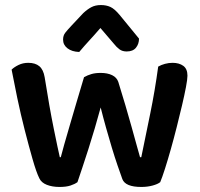

<svg xmlns="http://www.w3.org/2000/svg" viewBox="-20 -733 793 761"><path d="M379 -307Q368 -266 355.5 -224Q343 -182 330.5 -142.5Q318 -103 306.5 -69Q295 -35 287 -11Q276 -3 259 2.5Q242 8 216 8Q187 8 165.5 -0.5Q144 -9 136 -26Q124 -50 109 -102.5Q94 -155 78 -217.5Q62 -280 48.5 -344.5Q35 -409 26 -457Q36 -467 53.5 -475.5Q71 -484 92 -484Q120 -484 136 -470.5Q152 -457 157 -427Q176 -307 193 -223.5Q210 -140 217 -110H221Q225 -127 234.5 -160Q244 -193 256.5 -236Q269 -279 283.5 -328Q298 -377 313 -427Q327 -435 342.5 -439.5Q358 -444 379 -444Q406 -444 424.5 -435Q443 -426 449 -408Q464 -360 477.5 -314Q491 -268 502 -228.5Q513 -189 521.5 -158Q530 -127 535 -110H540Q557 -193 575.5 -283Q594 -373 607 -469Q619 -476 634 -480Q649 -484 664 -484Q690 -484 706.5 -472Q723 -460 723 -433Q723 -419 717 -387.5Q711 -356 701.5 -315.5Q692 -275 680.5 -229.5Q669 -184 657 -141.5Q645 -99 634 -64.5Q623 -30 615 -11Q605 -3 584.5 2.5Q564 8 540 8Q477 8 465 -23Q457 -45 446 -77Q435 -109 423.5 -147Q412 -185 400.5 -226Q389 -267 379 -307ZM378 -622Q353 -593 334 -572.5Q315 -552 294 -527Q265 -528 247.5 -541.5Q230 -555 230 -576Q230 -592 238.5 -603Q247 -614 263 -631L310 -681Q326 -696 342 -704.5Q358 -713 380 -713Q401 -713 417.5 -705.5Q434 -698 454 -674L531 -580Q531 -559 519 -544Q507 -529 482 -529Q465 -529 453.5 -537.5Q442 -546 431 -560Z"/></svg>

Font: Baloo Da 2 SemiBold
Style: Regular
Weight: 600
Designer: Noopur Datye, Sulekha Rajkumar and Ek Type
Foundry: Ek Type
Version: Version 1.640;hotconv 1.0.111;makeotfexe 2.5.65597; ttfautoh